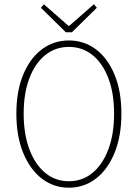

<svg xmlns="http://www.w3.org/2000/svg" viewBox="-20 -860 640 892"><path d="M300 12Q229 12 174 -30.5Q119 -73 87.5 -150.5Q56 -228 56 -332Q56 -436 87.5 -512.5Q119 -589 174 -630.5Q229 -672 300 -672Q371 -672 426 -630.5Q481 -589 512.5 -512.5Q544 -436 544 -332Q544 -228 512.5 -150.5Q481 -73 426 -30.5Q371 12 300 12ZM300 -18Q363 -18 410 -57Q457 -96 483.5 -166.5Q510 -237 510 -332Q510 -427 483.5 -496.5Q457 -566 410 -604Q363 -642 300 -642Q237 -642 190 -604Q143 -566 116.5 -496.5Q90 -427 90 -332Q90 -237 116.5 -166.5Q143 -96 190 -57Q237 -18 300 -18ZM286 -710 170 -824 184 -840 298 -740H302L416 -840L430 -824L314 -710Z"/></svg>

Font: Source Code Pro ExtraLight ExtraLight
Style: Regular
Weight: 250
Monospace: yes
Version: Version 1.018;hotconv 1.0.116;makeotfexe 2.5.65601